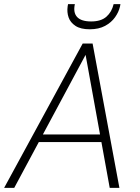

<svg xmlns="http://www.w3.org/2000/svg" viewBox="-30 -911 677 931"><path d="M-10 0 371 -700H419L549 0H502L385 -645L39 0ZM128 -222 148 -259H481L488 -222ZM405 -769Q361 -769 336 -785.5Q311 -802 302.5 -827Q294 -852 298 -880L300 -891H333Q324 -850 344 -828.5Q364 -807 412 -807Q460 -807 486 -830Q512 -853 521 -891H554L552 -880Q546 -853 528 -827.5Q510 -802 479.5 -785.5Q449 -769 405 -769Z"/></svg>

Font: DM Sans 18pt ExtraLight
Style: Italic
Weight: 250
Italic angle: -10°
Designer: Colophon Foundry, Jonny Pinhorn
Foundry: Colophon Foundry
Version: Version 4.004;gftools[0.9.30]